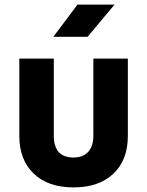

<svg xmlns="http://www.w3.org/2000/svg" viewBox="-20 -805 640 835"><path d="M300 10Q189 10 126.5 -50Q64 -110 64 -214V-550H214V-215Q214 -120 300 -120Q341 -120 363.5 -144.5Q386 -169 386 -215V-550H536V-214Q536 -109 473 -49.5Q410 10 300 10ZM212 -645 317 -785H478L361 -645Z"/></svg>

Font: NKDuy Mono ExtraBold
Style: Regular
Weight: 800
Monospace: yes
Designer: NKDuy
Foundry: NKDuy
Version: Version 2.251; ttfautohint (v1.8.4.7-5d5b)